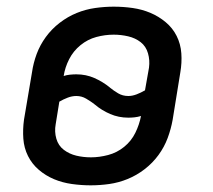

<svg xmlns="http://www.w3.org/2000/svg" viewBox="-20 -548 640 576"><path d="M252 8Q224 8 195.5 4Q167 0 142 -10.5Q117 -21 96.5 -38.5Q76 -56 64 -80Q52 -104 50 -132Q48 -160 52 -189L76 -331Q80 -359 90 -386Q100 -413 117.5 -437Q135 -461 159 -479.5Q183 -498 210 -509Q237 -520 265.5 -524Q294 -528 321 -528Q350 -528 378 -524Q406 -520 431 -509.5Q456 -499 477 -481.5Q498 -464 510 -440Q522 -416 524 -388Q526 -360 521 -331L498 -189Q493 -161 483 -134Q473 -107 455.5 -83Q438 -59 414 -40.5Q390 -22 363 -11Q336 0 308 4Q280 8 252 8ZM365 -260Q377 -260 390 -265Q403 -270 415 -277L427 -345Q430 -367 424 -388Q418 -409 402 -421.5Q386 -434 364.5 -439Q343 -444 321 -444Q295 -444 269 -437Q243 -430 221.5 -412.5Q200 -395 187.5 -370.5Q175 -346 171 -320Q180 -323 190 -324Q200 -325 209 -325Q238 -325 263 -314Q288 -303 309 -286Q309 -286 309 -286Q309 -286 309 -286L310 -285Q321 -276 334.5 -268Q348 -260 365 -260ZM253 -76Q278 -76 304.5 -83Q331 -90 352.5 -107.5Q374 -125 386 -149.5Q398 -174 403 -200Q393 -197 383.5 -196Q374 -195 365 -195Q336 -195 310.5 -206Q285 -217 265 -234Q265 -234 264.5 -234Q264 -234 264 -234V-235Q252 -244 238.5 -252Q225 -260 209 -260Q196 -260 183 -255Q170 -250 158 -243L147 -175Q143 -153 149 -132Q155 -111 171.5 -98.5Q188 -86 209 -81Q230 -76 253 -76Z"/></svg>

Font: Iosevka SS04 Md Ex Obl
Style: Regular
Weight: 500
Width: 7
Italic angle: -9°
Monospace: yes
Designer: Belleve Invis
Foundry: Belleve Invis
Version: Version 19.0.0; ttfautohint (v1.8.4)